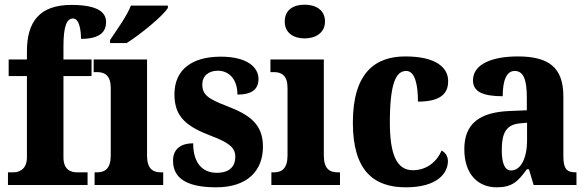

<svg xmlns="http://www.w3.org/2000/svg" viewBox="-20 -790 2507 820"><path d="M14 0H354V-54H309C286 -54 251 -62 251 -118V-465H371V-536H251V-591C251 -679 265 -711 292 -711C320 -711 326 -656 326 -624C412 -624 433 -658 433 -696C433 -731 408 -769 285 -769C148 -769 95 -696 95 -571V-536H17V-465H95V-118C95 -62 56 -54 37 -54H14Z M450 -619V-606H521C581 -644 675 -721 697 -756V-766H539C522 -721 477 -660 450 -619ZM384 0H677V-54H667C633 -54 608 -69 608 -126V-536H380V-482H395C428 -482 453 -467 453 -414V-127C453 -70 429 -54 394 -54H384Z M903 10C1035 10 1103 -59 1103 -164C1103 -262 1043 -301 949 -337C868 -368 844 -386 844 -429C844 -466 871 -488 910 -488C958 -488 994 -452 994 -386C1056 -386 1084 -409 1084 -453C1084 -501 1038 -548 923 -548C804 -548 725 -496 725 -387C725 -291 776 -250 881 -210C954 -182 985 -162 985 -120C985 -82 963 -52 906 -52C845 -52 805 -93 805 -178C758 -178 719 -158 719 -104C719 -37 765 10 903 10Z M1281 -626C1328 -626 1368 -650 1368 -698C1368 -748 1328 -770 1281 -770C1233 -770 1196 -748 1196 -698C1196 -650 1233 -626 1281 -626ZM1139 0H1432V-54H1422C1388 -54 1363 -69 1363 -126V-536H1135V-482H1150C1183 -482 1208 -467 1208 -414V-127C1208 -70 1184 -54 1149 -54H1139Z M1713 10C1850 10 1893 -52 1893 -102C1893 -122 1883 -138 1866 -147C1846 -100 1803 -63 1743 -63C1673 -63 1645 -133 1645 -267C1645 -437 1672 -487 1715 -487C1753 -487 1765 -426 1765 -356C1875 -356 1894 -401 1894 -444C1894 -500 1844 -549 1711 -549C1585 -549 1487 -482 1487 -266C1487 -60 1577 10 1713 10Z M2101 10C2166 10 2191 -13 2230 -67H2239L2259 0H2442V-54H2439C2399 -54 2386 -70 2386 -125V-379C2386 -504 2321 -549 2191 -549C2086 -549 2000 -518 2000 -447C2000 -399 2041 -379 2127 -379C2127 -448 2144 -487 2178 -487C2216 -487 2230 -449 2230 -374V-319L2158 -316C2028 -311 1963 -262 1963 -153C1963 -42 2025 10 2101 10ZM2163 -62C2135 -62 2123 -94 2123 -149C2123 -221 2141 -257 2199 -263L2231 -266V-191C2231 -114 2204 -62 2163 -62Z"/></svg>

Font: Noto Serif Myanmar Condensed ExtraBold
Style: Regular
Weight: 800
Width: 3
Designer: Ben Mitchell and the Monotype Design Team
Foundry: Monotype Imaging Inc.
Version: Version 2.106